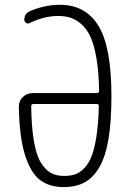

<svg xmlns="http://www.w3.org/2000/svg" viewBox="-20 -760 540 790"><path d="M117.2 -332Q108.4 -332 108.4 -323.2Q109.4 -237.3 119.6 -178.7Q129.9 -120.1 148.9 -89.8Q168 -59.6 190.4 -47.9Q212.9 -36.1 243.2 -36.1Q269.5 -36.1 288.6 -42.5Q307.6 -48.8 326.2 -67.4Q344.7 -85.9 356.9 -117.2Q369.1 -148.4 377 -200.2Q384.8 -252 386.7 -323.2Q386.7 -332 378.9 -332ZM242.2 9.8Q182.6 9.8 144 -20Q105.5 -49.8 82.5 -123.5Q59.6 -197.3 57.6 -319.3Q56.6 -343.8 73.7 -360.4Q90.8 -377 115.2 -377H378.9Q387.7 -377 387.7 -385.7Q386.7 -460.9 377.4 -516.6Q368.2 -572.3 353.5 -605.5Q338.9 -638.7 316.9 -658.7Q294.9 -678.7 272 -686.5Q249 -694.3 218.8 -694.3Q162.1 -694.3 101.6 -665Q94.7 -661.1 87.4 -666Q80.1 -670.9 80.1 -678.7Q80.1 -705.1 104.5 -714.8Q165 -740.2 226.6 -740.2Q333 -740.2 385.7 -652.8Q438.5 -565.4 438.5 -365.2Q438.5 -259.8 426.3 -187.5Q414.1 -115.2 388.7 -71.8Q363.3 -28.3 327.6 -9.3Q292 9.8 242.2 9.8Z"/></svg>

Font: Rounded-X Mgen+ 1m light
Style: Regular
Weight: 200
Designer: [Source Han Sans]
Ryoko NISHIZUKA  (kana & ideographs); Paul D. Hunt (Latin, Greek & Cyrillic); Wenlong ZHANG  (bopomofo
Version: Version 1.059.20150602